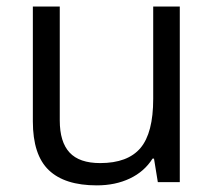

<svg xmlns="http://www.w3.org/2000/svg" viewBox="-20 -555 654 585"><path d="M162.1 -535.2V-188Q162.1 -122.6 191.9 -90.3Q221.7 -58.1 285.2 -58.1Q369.1 -58.1 408 -104Q446.8 -149.9 446.8 -253.9V-535.2H527.8V0H460.9L449.2 -71.8H444.8Q419.9 -32.2 375.7 -11.2Q331.5 9.8 274.9 9.8Q177.2 9.8 128.7 -36.6Q80.1 -83 80.1 -185.1V-535.2Z"/></svg>

Font: OpenSans-Regular
Style: Regular
Weight: 400
Foundry: Ascender Corporation
Version: Version 1.10